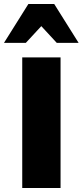

<svg xmlns="http://www.w3.org/2000/svg" viewBox="-26 -947 416 967"><path d="M86 0V-658H279V0ZM260 -731 150 -850 117 -927H247L370 -731ZM-6 -731 117 -927H247L214 -850L104 -731Z"/></svg>

Font: Ysabeau Office Black
Style: Regular
Weight: 900
Designer: Christian Thalmann (Catharsis Fonts)
Version: Version 2.001;gftools[0.9.30]; featfreeze: tnum,lnum,ss02